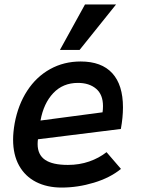

<svg xmlns="http://www.w3.org/2000/svg" viewBox="-20 -836 640 865"><path d="M39 -207.5Q39 -239.5 46 -280Q61.5 -364 102.5 -427Q143.5 -490 205.5 -524.5Q267.5 -559 343.5 -559Q437.5 -559 485.8 -506.2Q534 -453.5 534 -352.5Q534 -307 524.5 -255L151 -208.5Q149.5 -197.5 149.5 -187Q149.5 -139 183 -116Q216.5 -93 286 -93Q337.5 -93 382 -108.5Q426.5 -124 460 -150.5L525 -75Q476 -35 403.2 -13Q330.5 9 258 9Q192 9 142.5 -16.2Q93 -41.5 66 -90Q39 -138.5 39 -207.5ZM444 -358Q444 -410 413 -436.2Q382 -462.5 331 -462.5Q263.5 -462.5 220 -416.5Q176.5 -370.5 162.5 -293L442 -330Q444 -343.5 444 -358ZM250 -611 363 -816H503L338.5 -611Z"/></svg>

Font: JuliaMono SemiBold
Style: Italic
Weight: 600
Italic angle: -9°
Monospace: yes
Designer: cormullion
Foundry: corm
Version: Version 0.056; ttfautohint (v1.8.4)